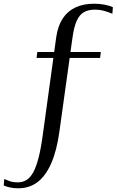

<svg xmlns="http://www.w3.org/2000/svg" viewBox="-61 -778 628 1034"><path d="M140 -498H482L478 -466H136ZM259 -70Q245 32 215.5 100Q186 168 142 202Q98 236 37 236Q12 236 -7.5 231.5Q-27 227 -41 221L-38 186Q-32 188 -13 196Q6 204 35 204Q61 204 81.5 191.5Q102 179 118 150Q134 121 147 70.5Q160 20 170 -56L242 -579Q251 -640 277.5 -679.5Q304 -719 346.5 -738.5Q389 -758 446 -758Q475 -758 501.5 -753Q528 -748 547 -739L544 -704Q523 -713 499.5 -719.5Q476 -726 449 -726Q415 -726 391 -712.5Q367 -699 352 -665.5Q337 -632 329 -573Z"/></svg>

Font: Roboto Serif 144pt
Style: Regular
Weight: 400
Version: Version 1.008